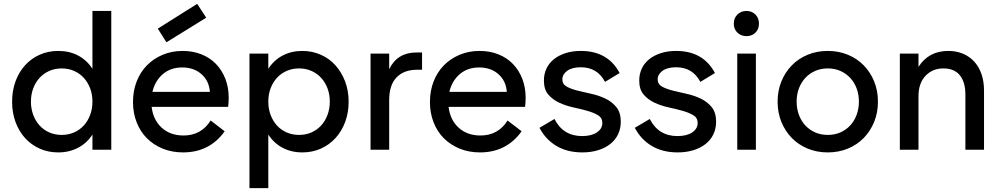

<svg xmlns="http://www.w3.org/2000/svg" viewBox="-20 -779 5206 999"><path d="M559 -722H461V-421Q432 -466 386.5 -490Q341 -514 283 -514Q231 -514 187 -494.5Q143 -475 111 -440Q79 -405 61 -356.5Q43 -308 43 -250Q43 -192 61 -143.5Q79 -95 111 -60Q143 -25 187 -5.5Q231 14 283 14Q340 14 386 -10Q432 -34 461 -79V0H559ZM301 -77Q266 -77 236.5 -90Q207 -103 186 -126Q165 -149 153 -181Q141 -213 141 -250Q141 -288 153 -319.5Q165 -351 186 -374Q207 -397 236.5 -410Q266 -423 301 -423Q336 -423 365.5 -410Q395 -397 416 -374Q437 -351 449 -319.5Q461 -288 461 -250Q461 -213 449 -181Q437 -149 416 -126Q395 -103 365.5 -90Q336 -77 301 -77Z M933 14Q875 14 827 -5.5Q779 -25 744.5 -59.5Q710 -94 691 -142.5Q672 -191 672 -248Q672 -306 691 -355Q710 -404 744.5 -439Q779 -474 826.5 -494Q874 -514 930 -514Q983 -514 1027.5 -496.5Q1072 -479 1103.5 -446.5Q1135 -414 1152.5 -369Q1170 -324 1170 -270Q1170 -249 1167 -223H769Q777 -155 821.5 -114.5Q866 -74 935 -74Q1027 -74 1076 -152L1149 -96Q1111 -42 1056.5 -14Q1002 14 933 14ZM928 -428Q868 -428 827.5 -393.5Q787 -359 773 -301H1072Q1068 -358 1028.5 -393Q989 -428 928 -428ZM1053 -687 1006 -759 801 -630 846 -559Z M1278 -500H1376V-421Q1405 -466 1450.5 -490Q1496 -514 1553 -514Q1604 -514 1648.5 -494.5Q1693 -475 1725 -439.5Q1757 -404 1775.5 -355.5Q1794 -307 1794 -250Q1794 -193 1776 -144.5Q1758 -96 1725.5 -60.5Q1693 -25 1649 -5.5Q1605 14 1553 14Q1496 14 1450.5 -10Q1405 -34 1376 -79V200H1278ZM1536 -77Q1571 -77 1600.5 -90Q1630 -103 1651 -126Q1672 -149 1684 -181Q1696 -213 1696 -250Q1696 -288 1684 -319.5Q1672 -351 1651 -374Q1630 -397 1600.5 -410Q1571 -423 1536 -423Q1501 -423 1471.5 -410Q1442 -397 1421 -374Q1400 -351 1388 -319.5Q1376 -288 1376 -250Q1376 -213 1388 -181Q1400 -149 1421 -126Q1442 -103 1471.5 -90Q1501 -77 1536 -77Z M1908 -500H2005V-419Q2047 -506 2147 -506H2176V-416H2149Q2082 -416 2043.5 -376.5Q2005 -337 2005 -258V0H1908Z M2478 14Q2420 14 2372 -5.5Q2324 -25 2289.5 -59.5Q2255 -94 2236 -142.5Q2217 -191 2217 -248Q2217 -306 2236 -355Q2255 -404 2289.5 -439Q2324 -474 2371.5 -494Q2419 -514 2475 -514Q2528 -514 2572.5 -496.5Q2617 -479 2648.5 -446.5Q2680 -414 2697.5 -369Q2715 -324 2715 -270Q2715 -249 2712 -223H2314Q2322 -155 2366.5 -114.5Q2411 -74 2480 -74Q2572 -74 2621 -152L2694 -96Q2656 -42 2601.5 -14Q2547 14 2478 14ZM2473 -428Q2413 -428 2372.5 -393.5Q2332 -359 2318 -301H2617Q2613 -358 2573.5 -393Q2534 -428 2473 -428Z M3010 14Q2932 14 2875.5 -19.5Q2819 -53 2787 -114L2865 -160Q2910 -71 3009 -71Q3057 -71 3085.5 -90Q3114 -109 3114 -139Q3114 -166 3091.5 -179.5Q3069 -193 3035 -202.5Q3001 -212 2962 -220.5Q2923 -229 2889 -245Q2855 -261 2832.5 -287.5Q2810 -314 2810 -360Q2810 -394 2823.5 -422.5Q2837 -451 2862 -471Q2887 -491 2922.5 -502.5Q2958 -514 3002 -514Q3143 -514 3204 -399L3128 -353Q3088 -429 3002 -429Q2956 -429 2931 -410.5Q2906 -392 2906 -366Q2906 -341 2928.5 -328.5Q2951 -316 2985 -307.5Q3019 -299 3058 -290.5Q3097 -282 3131 -265.5Q3165 -249 3187.5 -221Q3210 -193 3210 -146Q3210 -110 3196 -80.5Q3182 -51 3155.5 -30Q3129 -9 3092 2.5Q3055 14 3010 14Z M3506 14Q3428 14 3371.5 -19.5Q3315 -53 3283 -114L3361 -160Q3406 -71 3505 -71Q3553 -71 3581.5 -90Q3610 -109 3610 -139Q3610 -166 3587.5 -179.5Q3565 -193 3531 -202.5Q3497 -212 3458 -220.5Q3419 -229 3385 -245Q3351 -261 3328.5 -287.5Q3306 -314 3306 -360Q3306 -394 3319.5 -422.5Q3333 -451 3358 -471Q3383 -491 3418.5 -502.5Q3454 -514 3498 -514Q3639 -514 3700 -399L3624 -353Q3584 -429 3498 -429Q3452 -429 3427 -410.5Q3402 -392 3402 -366Q3402 -341 3424.5 -328.5Q3447 -316 3481 -307.5Q3515 -299 3554 -290.5Q3593 -282 3627 -265.5Q3661 -249 3683.5 -221Q3706 -193 3706 -146Q3706 -110 3692 -80.5Q3678 -51 3651.5 -30Q3625 -9 3588 2.5Q3551 14 3506 14Z M3816 -500H3913V0H3816ZM3864 -591Q3836 -591 3817 -609Q3798 -627 3798 -656Q3798 -685 3817 -703.5Q3836 -722 3864 -722Q3892 -722 3910.5 -703.5Q3929 -685 3929 -656Q3929 -627 3910.5 -609Q3892 -591 3864 -591Z M4287 14Q4230 14 4182 -6Q4134 -26 4099.5 -61.5Q4065 -97 4045.5 -145Q4026 -193 4026 -250Q4026 -307 4045.5 -355Q4065 -403 4099.5 -438.5Q4134 -474 4182 -494Q4230 -514 4287 -514Q4344 -514 4392 -494Q4440 -474 4474.5 -438.5Q4509 -403 4528.5 -355Q4548 -307 4548 -250Q4548 -193 4528.5 -145Q4509 -97 4474.5 -61.5Q4440 -26 4392 -6Q4344 14 4287 14ZM4287 -77Q4323 -77 4352.5 -90Q4382 -103 4403.5 -126Q4425 -149 4437 -181Q4449 -213 4449 -250Q4449 -288 4437 -319.5Q4425 -351 4403.5 -374Q4382 -397 4352.5 -410Q4323 -423 4287 -423Q4251 -423 4221.5 -410Q4192 -397 4170.5 -374Q4149 -351 4137 -319.5Q4125 -288 4125 -250Q4125 -213 4137 -181Q4149 -149 4170.5 -126Q4192 -103 4221.5 -90Q4251 -77 4287 -77Z M5003 -287Q5003 -352 4974 -387.5Q4945 -423 4889 -423Q4832 -423 4795.5 -384.5Q4759 -346 4759 -278V0H4662V-500H4759V-431Q4812 -514 4914 -514Q4956 -514 4990.5 -499.5Q5025 -485 5049.5 -458Q5074 -431 5087 -393Q5100 -355 5100 -308V0H5003Z"/></svg>

Font: NT Somic Medium
Style: Regular
Weight: 500
Designer: Ravid Balaliev — lead type designer, mastering
Michael Voronin — secret advisor, marketing
Ivan Kovalenko — best boy
Foundry: NT Type
Version: Version 0.7